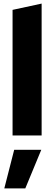

<svg xmlns="http://www.w3.org/2000/svg" viewBox="-20 -755 302 1070"><path d="M4 0ZM212 -735V0H50V-700ZM59 80H210L121 295H4Z"/></svg>

Font: Rosa Sans Black
Style: Regular
Weight: 900
Designer: Pentagram / MCKL
Foundry: Pentagram / MCKL
Version: Version 1.005;September 16, 2019;FontCreator 11.5.0.2425 64-